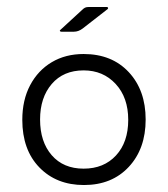

<svg xmlns="http://www.w3.org/2000/svg" viewBox="-20 -522 483 551"><path d="M153 -436 215 -493Q220 -498 224 -500Q228 -502 236 -502H286Q289 -502 290 -500Q291 -498 289 -496L217 -440Q205 -431 192 -431H156Q153 -431 152 -433Q151 -435 153 -436ZM221 9Q142 9 93 -41.5Q44 -92 44 -178Q44 -235 66.5 -277.5Q89 -320 128.5 -343.5Q168 -367 220 -367Q301 -367 349.5 -315Q398 -263 398 -179Q398 -95 349.5 -43Q301 9 221 9ZM220 -38Q278 -38 313 -76Q348 -114 348 -178Q348 -242 312 -281Q276 -320 220 -320Q162 -320 128.5 -281Q95 -242 95 -179Q95 -115 128.5 -76.5Q162 -38 220 -38Z"/></svg>

Font: Zain Light
Style: Regular
Weight: 300
Designer: Zain,Boutros
Foundry: Mobile Telecommunications Company (Zain), 2024
Version: Version 1.51; ttfautohint (v1.8.4)